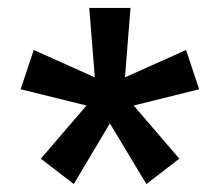

<svg xmlns="http://www.w3.org/2000/svg" viewBox="-20 -740 554 484"><path d="M32 -515 65 -614 219 -545 205 -720H309L295 -545L449 -614L482 -515L317 -474L432 -340L349 -276L257 -429L166 -276L83 -340L198 -474Z"/></svg>

Font: Radio Canada Condensed Medium
Style: Regular
Weight: 500
Width: 3
Designer: Charles Daoud, Etienne Aubert Bonn, Alexandre Saumier Demers, Jacques Le Bailly
Foundry: Radio-Canada
Version: Version 2.104; ttfautohint (v1.8.4.7-5d5b);gftools[0.9.28.de